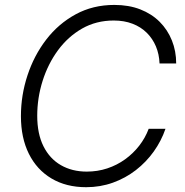

<svg xmlns="http://www.w3.org/2000/svg" viewBox="-20 -758 759 788"><path d="M333.5 10.3Q251.5 10.3 191.2 -25.6Q130.9 -61.5 98.4 -127Q65.9 -192.4 65.9 -281.2Q65.9 -367.2 92.8 -448.7Q119.6 -530.3 169.7 -595.5Q219.7 -660.6 290.5 -699.2Q361.3 -737.8 449.2 -737.8Q508.8 -737.8 555.7 -719.5Q602.5 -701.2 635.3 -668.5Q668 -635.7 685.5 -592Q703.1 -548.3 703.1 -497.6H634.8Q633.3 -535.6 619.9 -567.6Q606.4 -599.6 582.3 -623.5Q558.1 -647.5 523.9 -660.6Q489.7 -673.8 446.8 -673.8Q375 -673.8 317.1 -640.9Q259.3 -607.9 218 -551.8Q176.8 -495.6 154.8 -425.8Q132.8 -356 132.8 -282.7Q132.8 -209 158.4 -157.7Q184.1 -106.4 230 -80.1Q275.9 -53.7 335.9 -53.7Q380.4 -53.7 420.2 -66.9Q460 -80.1 493.2 -104Q526.4 -127.9 551.3 -159.9Q576.2 -191.9 590.3 -229.5H659.2Q642.1 -179.7 611.1 -136.2Q580.1 -92.8 537.6 -59.8Q495.1 -26.9 443.4 -8.3Q391.6 10.3 333.5 10.3Z"/></svg>

Font: Inter 20pt Light
Style: Italic
Weight: 300
Italic angle: -9.3988°
Version: Version 4.001;git-66647c0bb